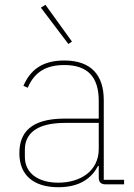

<svg xmlns="http://www.w3.org/2000/svg" viewBox="-20 -771 559 803"><path d="M266 -587 281 -597 170 -751 151 -739ZM499 0V-19H414V-352C414 -459 359 -518 249 -518C155 -518 106 -477 78 -412L96 -404C124 -470 173 -499 249 -499C343 -499 393 -453 393 -349V-275H251C106 -275 61 -214 61 -130C61 -39 120 12 224 12C317 12 365 -29 390 -77H393V-29C393 -9 402 0 422 0ZM224 -7C142 -7 84 -45 84 -115V-145C84 -212 133 -257 252 -257H393V-148C393 -54 314 -7 224 -7Z"/></svg>

Font: IBM Plex Thai Thin
Style: Regular
Weight: 100
Designer: Mike Abbink, Paul van der Laan, Pieter van Rosmalen, Ben Mitchell, Mark Frömberg
Foundry: Bold Monday
Version: Version 1.0